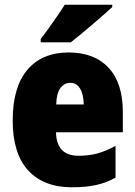

<svg xmlns="http://www.w3.org/2000/svg" viewBox="-20 -786 574 816"><path d="M502 -310V-224H218Q220 -124 314 -124Q358 -124 394.5 -134Q431 -144 471 -166V-31Q434 -10 390 0Q346 10 286 10Q166 10 100 -61.5Q34 -133 34 -274Q34 -416 96.5 -489.5Q159 -563 272 -563Q381 -563 441.5 -498Q502 -433 502 -310ZM219 -342H336Q335 -386 320 -410Q305 -434 279 -434Q253 -434 236.5 -411.5Q220 -389 219 -342ZM457 -756Q430 -731 377.5 -686Q325 -641 281 -606H153V-620L182 -659Q235 -733 255 -766H457Z"/></svg>

Font: Noto Sans Display Black Narrow
Style: Regular
Weight: 900
Width: 4
Designer: Monotype Design team
Foundry: Monotype Imaging Inc.
Version: Version 1.000